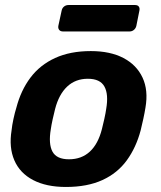

<svg xmlns="http://www.w3.org/2000/svg" viewBox="-20 -733 640 763"><path d="M242 10Q164 10 111.5 -17.5Q59 -45 37 -96Q15 -147 26 -215Q28 -235 33.5 -260.5Q39 -286 45 -305Q63 -374 101 -424.5Q139 -475 199 -502.5Q259 -530 341 -530Q418 -530 470.5 -502.5Q523 -475 546.5 -424.5Q570 -374 558 -305Q555 -286 549.5 -260.5Q544 -235 539 -215Q521 -147 484 -96Q447 -45 387 -17.5Q327 10 242 10ZM254 -100Q304 -100 337 -130.5Q370 -161 385 -220Q389 -235 394.5 -260Q400 -285 402 -300Q412 -358 395 -389Q378 -420 329 -420Q280 -420 247 -389Q214 -358 199 -300Q195 -285 189.5 -260Q184 -235 182 -220Q172 -161 188.5 -130.5Q205 -100 254 -100ZM230 -608Q220 -608 215 -614.5Q210 -621 212 -631L225 -691Q227 -701 234.5 -707Q242 -713 252 -713H517Q527 -713 531.5 -707Q536 -701 534 -691L522 -631Q520 -621 512.5 -614.5Q505 -608 495 -608Z"/></svg>

Font: Rubik SemiBold
Style: Italic
Weight: 600
Italic angle: -12°
Designer: Hubert and Fischer
Foundry: Hubert and Fischer
Version: Version 2.300;gftools[0.9.30]